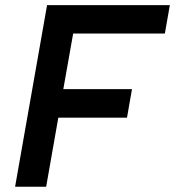

<svg xmlns="http://www.w3.org/2000/svg" viewBox="-20 -713 668 733"><path d="M37.6 0 159.7 -693.4H628.4L609.4 -585H259.3L221.7 -372.6H483.9L464.8 -263.7H202.6L156.2 0Z"/></svg>

Font: Cascadia Code NF SemiBold
Style: Italic
Weight: 600
Italic angle: -10°
Monospace: yes
Designer: Aaron Bell
Foundry: Saja Typeworks
Version: Version 2404.023; ttfautohint (v1.8.4)